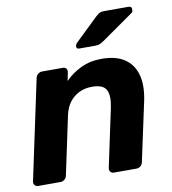

<svg xmlns="http://www.w3.org/2000/svg" viewBox="-83 -818 799 891"><g transform="rotate(-10 316.5 -373.0)"><path d="M25 0Q15 0 9 -7Q3 -14 5 -25L105 -495Q107 -506 116 -513Q125 -520 135 -520H233Q244 -520 249 -513Q254 -506 252 -495L244 -456Q275 -488 318.5 -509Q362 -530 417 -530Q483 -530 523.5 -503.5Q564 -477 578.5 -426.5Q593 -376 578 -304L518 -25Q516 -14 507.5 -7Q499 0 488 0H382Q372 0 366 -7Q360 -14 362 -25L420 -298Q432 -354 417.5 -382Q403 -410 351 -410Q300 -410 264.5 -380.5Q229 -351 218 -298L160 -25Q158 -14 149.5 -7Q141 0 131 0ZM324 -595Q308 -595 311 -611Q313 -619 319 -624L426 -727Q439 -739 446.5 -742.5Q454 -746 467 -746H582Q599 -746 597 -728Q597 -719 589 -714L439 -609Q429 -602 420.5 -598.5Q412 -595 399 -595Z"/></g></svg>

Font: Rubik SemiBold
Style: Italic
Weight: 600
Italic angle: -12°
Designer: Hubert and Fischer
Foundry: Hubert and Fischer
Version: Version 2.300;gftools[0.9.30]